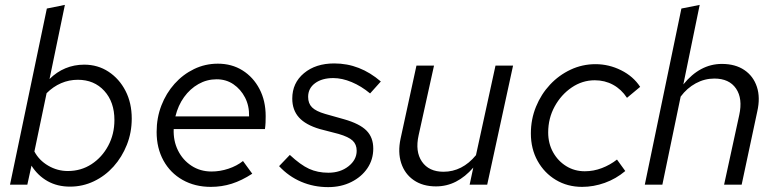

<svg xmlns="http://www.w3.org/2000/svg" viewBox="-20 -757 3184 787"><path d="M267 8Q215 8 175 -14.5Q135 -37 109 -78L92 0H21L172 -722L246 -737L183 -433Q212 -462 248 -477Q284 -492 325 -492Q381 -492 425 -463Q469 -434 494.5 -384.5Q520 -335 520 -271Q520 -214 500 -163.5Q480 -113 445.5 -74.5Q411 -36 365 -14Q319 8 267 8ZM258 -56Q312 -56 355 -84Q398 -112 423.5 -159.5Q449 -207 449 -265Q449 -339 407.5 -384.5Q366 -430 299 -430Q263 -430 230.5 -416Q198 -402 171 -375L121 -136Q140 -100 177.5 -78Q215 -56 258 -56Z M844 9Q779 9 728.5 -19.5Q678 -48 650 -99Q622 -150 622 -216Q622 -274 641.5 -324.5Q661 -375 695.5 -413.5Q730 -452 775.5 -474Q821 -496 873 -496Q930 -496 974 -468.5Q1018 -441 1043.5 -392.5Q1069 -344 1069 -281Q1069 -268 1068.5 -255Q1068 -242 1066 -228H692Q690 -180 709.5 -140.5Q729 -101 765 -77.5Q801 -54 847 -54Q882 -54 916.5 -65.5Q951 -77 976 -97L1014 -45Q971 -17 930 -4Q889 9 844 9ZM699 -280H1001Q1002 -323 984.5 -357Q967 -391 937 -411.5Q907 -432 868 -432Q828 -432 793.5 -412.5Q759 -393 734.5 -359Q710 -325 699 -280Z M1325 10Q1266 10 1214.5 -12Q1163 -34 1124 -76L1168 -122Q1212 -81 1247 -65Q1282 -49 1326 -49Q1375 -49 1408.5 -75.5Q1442 -102 1442 -139Q1442 -165 1425.5 -180.5Q1409 -196 1368 -208L1291 -228Q1233 -245 1205.5 -275.5Q1178 -306 1178 -353Q1178 -417 1226 -457Q1274 -497 1350 -497Q1403 -497 1450.5 -478.5Q1498 -460 1541 -423L1497 -374Q1461 -404 1421.5 -420.5Q1382 -437 1346 -437Q1300 -437 1271.5 -416Q1243 -395 1243 -360Q1243 -333 1259 -317Q1275 -301 1313 -290L1391 -268Q1454 -250 1482 -222Q1510 -194 1510 -148Q1510 -103 1486 -67.5Q1462 -32 1420 -11Q1378 10 1325 10Z M1767 7Q1713 7 1676 -18.5Q1639 -44 1624.5 -88.5Q1610 -133 1622 -189L1687 -488H1759L1696 -203Q1681 -136 1709.5 -94.5Q1738 -53 1798 -53Q1836 -53 1869.5 -70Q1903 -87 1931 -121L2011 -488H2083L1977 0H1905L1920 -70Q1887 -32 1849 -12.5Q1811 7 1767 7Z M2366 9Q2306 9 2258.5 -19.5Q2211 -48 2183.5 -97.5Q2156 -147 2156 -210Q2156 -268 2177 -319.5Q2198 -371 2234.5 -410Q2271 -449 2319 -471.5Q2367 -494 2421 -494Q2476 -494 2526 -469Q2576 -444 2604 -401L2550 -356Q2527 -391 2493 -409.5Q2459 -428 2418 -428Q2367 -428 2323.5 -398.5Q2280 -369 2253.5 -320.5Q2227 -272 2227 -214Q2227 -169 2247 -133Q2267 -97 2301 -76Q2335 -55 2377 -55Q2413 -55 2447 -68Q2481 -81 2509 -103L2543 -56Q2505 -24 2459 -7.5Q2413 9 2366 9Z M2623 0 2773 -722 2848 -737 2781 -411Q2815 -453 2854.5 -474Q2894 -495 2939 -495Q2994 -495 3031 -470Q3068 -445 3082.5 -401Q3097 -357 3084 -300L3020 0H2948L3010 -285Q3025 -353 2997 -394Q2969 -435 2908 -435Q2868 -435 2832 -415.5Q2796 -396 2770 -361L2695 0Z"/></svg>

Font: Red Hat Text
Style: Italic
Weight: 400
Italic angle: -12°
Designer: Pentagram, MCKL
Foundry: Pentagram, MCKL
Version: Version 1.023